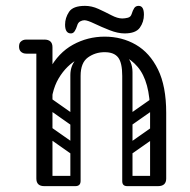

<svg xmlns="http://www.w3.org/2000/svg" viewBox="-20 -635 647 655"><path d="M118 -250Q118 -341 148.5 -398Q179 -455 229 -482.5Q279 -510 337 -510Q396 -510 443.5 -482.5Q491 -455 519 -398Q547 -341 547 -250H492Q492 -357 449.5 -407Q407 -457 337 -457Q291 -457 249 -435Q207 -413 180 -367.5Q153 -322 153 -250ZM131 0Q104 0 104 -26V-474Q104 -500 131 -500Q159 -500 159 -474V-26Q159 0 131 0ZM70 -452Q58 -452 51 -459Q45 -465 45 -476Q45 -488 51 -493Q58 -500 70 -500H121Q132 -500 138 -498.5Q144 -497 145 -495Q149 -491 152 -486Q155 -481 155 -476Q153 -463 146 -459Q142 -452 121 -452ZM519 0Q492 0 492 -26V-250Q492 -276 519 -276Q547 -276 547 -250V-26Q547 0 519 0ZM414 0Q397 0 397 -17V-379Q397 -396 414 -396Q432 -396 432 -380V-18Q432 0 414 0ZM337 -457Q305 -457 280 -439Q255 -421 255 -376V-281H220V-379Q220 -409 238 -431Q256 -453 285.5 -464.5Q315 -476 348 -476ZM337 -457 327 -476Q377 -476 404.5 -451.5Q432 -427 432 -389V-281H397V-376Q397 -421 383 -439Q369 -457 337 -457ZM115 -17Q115 -35 133 -35H236Q254 -35 254 -17Q254 0 235 0H132Q115 0 115 -17ZM399 -17Q399 -35 417 -35H520Q538 -35 538 -17Q538 0 519 0H416Q399 0 399 -17ZM130 -198Q140 -211 153 -202L247 -136Q261 -127 250 -111Q240 -98 227 -107L133 -173Q128 -177 126.5 -184Q125 -191 130 -198ZM130 -296Q140 -309 153 -300L247 -234Q261 -225 250 -209Q240 -196 227 -205L133 -271Q128 -275 126.5 -282Q125 -289 130 -296ZM237 0Q220 0 220 -17V-349Q220 -366 237 -366Q255 -366 255 -350V-18Q255 0 237 0ZM141 0Q124 0 124 -17V-349Q124 -366 141 -366Q159 -366 159 -350V-18Q159 0 141 0ZM433 -211Q418 -200 409 -214Q405 -219 404.5 -226Q404 -233 412 -239L489 -293Q504 -303 514 -289Q518 -283 517.5 -276.5Q517 -270 510 -265ZM435 -114Q420 -103 411 -117Q407 -122 406.5 -129Q406 -136 414 -142L491 -196Q506 -206 516 -192Q520 -186 519.5 -179.5Q519 -173 512 -168ZM222 -521Q202 -521 202 -551Q202 -574 215.5 -594.5Q229 -615 270 -615Q293 -615 316 -604.5Q339 -594 360 -583Q381 -572 397 -572Q406 -572 416 -574.5Q426 -577 429 -587Q433 -600 438 -607.5Q443 -615 453 -615Q471 -615 471 -585Q471 -560 457 -540.5Q443 -521 405 -521Q382 -521 354 -532Q326 -543 302 -554.5Q278 -566 268 -566Q261 -566 253.5 -562Q246 -558 243 -547Q240 -537 235 -529Q230 -521 222 -521Z"/></svg>

Font: Nsibidi Libre Uzo
Style: Regular
Weight: 400
Designer: Oluwaseun Badejo
Version: Version 1.021